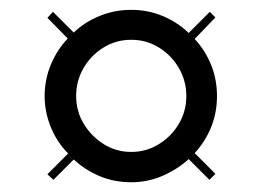

<svg xmlns="http://www.w3.org/2000/svg" viewBox="-20 -436 530 388"><path d="M87.9 -72.6 75.8 -83.9 117.7 -125.8Q95.2 -148.4 82.7 -179Q70.2 -209.7 70.2 -241.9Q70.2 -275 82.7 -305.2Q95.2 -335.5 116.9 -358.1L75.8 -400L87.1 -412.1L129 -370.2Q151.6 -391.9 181.9 -404Q212.1 -416.1 245.2 -416.1Q279 -416.1 308.9 -403.6Q338.7 -391.1 361.3 -369.4L404 -412.1L415.3 -400.8L373.4 -357.3Q394.4 -334.7 406.5 -305.2Q418.5 -275.8 418.5 -241.9Q418.5 -208.1 406.5 -178.6Q394.4 -149.2 373.4 -126.6L415.3 -84.7L403.2 -72.6L361.3 -114.5Q339.5 -94.4 309.3 -81Q279 -67.7 245.2 -67.7Q210.5 -67.7 181 -80.2Q151.6 -92.7 129 -113.7ZM245.2 -129Q275.8 -129 301.2 -144.8Q326.6 -160.5 341.5 -185.9Q356.5 -211.3 356.5 -241.9Q356.5 -272.6 341.5 -298.4Q326.6 -324.2 301.2 -339.9Q275.8 -355.6 245.2 -355.6Q214.5 -355.6 189.1 -339.9Q163.7 -324.2 148.8 -298.4Q133.9 -272.6 133.9 -241.9Q133.9 -211.3 149.2 -185.9Q164.5 -160.5 189.5 -144.8Q214.5 -129 245.2 -129Z"/></svg>

Font: Playfair 144pt
Style: Bold
Weight: 700
Version: Version 2.001;gftools[0.9.30]